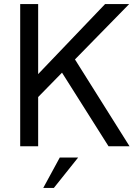

<svg xmlns="http://www.w3.org/2000/svg" viewBox="-20 -717 674 941"><path d="M148 -222V-334L495 -697H613ZM79 0V-697H167V0ZM512 0 275 -375 341 -436 615 0ZM192 204 273 55H363L244 204Z"/></svg>

Font: Hanken Grotesk
Style: Regular
Weight: 400
Designer: Alfredo Marco Pradil
Foundry: Hanken Design Co.
Version: Version 3.013